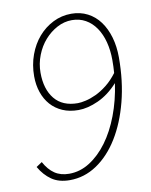

<svg xmlns="http://www.w3.org/2000/svg" viewBox="-77 -710 611 779"><g transform="rotate(-10 228.0 -320.0)"><path d="M234 -290Q247 -290 267 -294.5Q287 -299 309.5 -309.5Q332 -320 355.5 -338.5Q379 -357 400 -385Q401 -398 401.5 -411Q402 -424 402 -438Q402 -478 393 -512.5Q384 -547 366.5 -572.5Q349 -598 324 -612Q299 -626 268 -626Q236 -626 207 -610.5Q178 -595 155.5 -569.5Q133 -544 119.5 -509.5Q106 -475 106 -438Q106 -370 138.5 -330Q171 -290 234 -290ZM148 12Q103 12 73.5 -8.5Q44 -29 24 -64L48 -80Q66 -47 90.5 -30.5Q115 -14 150 -14Q195 -14 235 -39.5Q275 -65 307.5 -109Q340 -153 363 -213.5Q386 -274 396 -344Q358 -302 314 -282Q270 -262 232 -262Q195 -262 166.5 -274.5Q138 -287 118.5 -309Q99 -331 88.5 -361.5Q78 -392 78 -428Q78 -475 93 -516Q108 -557 134 -587Q160 -617 195 -634.5Q230 -652 270 -652Q307 -652 337 -636.5Q367 -621 387.5 -593Q408 -565 419 -527Q430 -489 430 -444Q430 -346 408.5 -263Q387 -180 349 -118.5Q311 -57 259.5 -22.5Q208 12 148 12Z"/></g></svg>

Font: TypoPRO Source Sans Pro
Style: Italic
Weight: 200
Italic angle: -11°
Designer: Paul D. Hunt
Foundry: Adobe Systems Incorporated
Version: Version 1.075;PS 2.000;hotconv 1.0.86;makeotf.lib2.5.63406